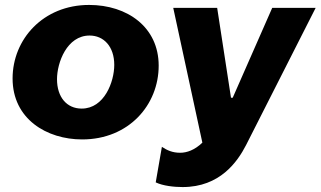

<svg xmlns="http://www.w3.org/2000/svg" viewBox="-20 -552 1299 778"><path d="M313 13C502 13 623 -127 623 -286C623 -442 496 -532 341 -532C155 -532 31 -393 31 -234C31 -70 169 13 313 13ZM311 -112C250 -112 211 -159 211 -231C211 -298 251 -408 343 -408C400 -408 443 -364 443 -289C443 -221 403 -112 311 -112ZM720 206C871 206 942 104 977 36L1259 -520H1083L923 -156H916L860 -520H682L800 26C769 56 737 67 710 67C679 67 657 57 636 43L611 187C640 201 685 206 720 206Z"/></svg>

Font: Fixel Display ExtraBold
Style: Italic
Weight: 800
Italic angle: -10°
Designer: AlfaBravo + MacPaw
Foundry: Kyrylo Tkachov, Marchela Mozhyna, Serhii Makarenko, Maria Weinstein, Zakhar Kryvoshyya
Version: Version 1.210;Glyphs 3.2 (3217)